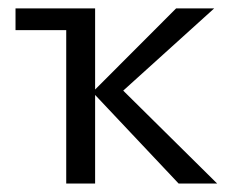

<svg xmlns="http://www.w3.org/2000/svg" viewBox="-20 -434 541 454"><path d="M16.7 -362.7V-414.2H170.5V-362.7ZM402.4 0 198.7 -216.1 396.5 -414.2H486.5L246.8 -197.5V-244L493.5 0ZM136.6 0V-414.2H204.9V0Z"/></svg>

Font: Ysabeau
Style: Bold
Weight: 700
Designer: Christian Thalmann (Catharsis Fonts)
Version: Version 2.000;gftools[0.9.27.dev2+g8671c4b]